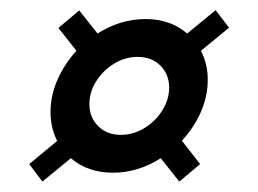

<svg xmlns="http://www.w3.org/2000/svg" viewBox="-20 -519 508 378"><path d="M63.5 -161.5 119.5 -207.5Q153 -179 202.5 -179Q251.5 -179 296.5 -207.5L333 -161.5L374 -196L338 -242Q361.5 -267 375.2 -298Q389 -329 389 -362Q389 -393.5 375.5 -419L431 -464.5L404.5 -499L348.5 -453Q315.5 -481.5 266.5 -481.5Q217 -481.5 172 -453L136 -498.5L95 -464L130.5 -419Q107.5 -394 93.5 -362.8Q79.5 -331.5 79.5 -298.5Q79.5 -267.5 92.5 -241.5L37.5 -196ZM218 -253.5Q190.5 -253.5 173.2 -270.8Q156 -288 156 -314Q156 -338 169.5 -359.2Q183 -380.5 204.8 -393.8Q226.5 -407 251 -407Q278.5 -407 295.8 -389.8Q313 -372.5 313 -346.5Q313 -323 299.5 -301.5Q286 -280 264.2 -266.8Q242.5 -253.5 218 -253.5Z"/></svg>

Font: League Gothic
Style: Italic
Weight: 400
Designer: The League of Moveable Type
Version: Version 1.600; ttfautohint (v1.8.3)